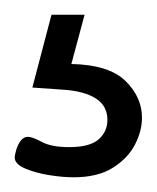

<svg xmlns="http://www.w3.org/2000/svg" viewBox="-20 -29 213 261"><path d="M80 212Q65 212 46.5 209Q28 206 14 200Q0 194 0 185Q0 182 2 175Q4 168 8 162.5Q12 157 18 157Q24 157 37 164Q50 171 74 171Q102 171 114 160.5Q126 150 126 134Q126 115 110.5 105Q95 95 67 93L24 90L50 -9H95L77 58Q128 59 150.5 81Q173 103 173 131Q173 149 163.5 167.5Q154 186 133.5 199Q113 212 80 212Z"/></svg>

Font: Dosis ExtraLight Medium
Style: Regular
Weight: 500
Version: Version 3.001; ttfautohint (v1.8.2)